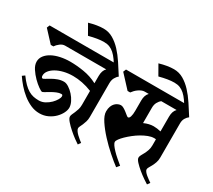

<svg xmlns="http://www.w3.org/2000/svg" viewBox="-175 -1106 1571 1415"><g transform="rotate(30 610.5 -398.5)"><path d="M581 -203Q581 -181 575.5 -163Q570 -145 564 -131Q558 -117 552.5 -106.5Q547 -96 547 -88Q547 -79 555 -67Q563 -55 575 -43.5Q587 -32 599.5 -22Q612 -12 621 -5L605 17Q593 10 567.5 -9Q542 -28 516.5 -50.5Q491 -73 471.5 -95.5Q452 -118 452 -133Q452 -143 457.5 -154.5Q463 -166 469 -180Q475 -194 480.5 -211.5Q486 -229 486 -252V-370Q444 -387 403 -395Q362 -403 325 -403Q283 -403 246.5 -394Q210 -385 183 -369.5Q156 -354 141 -334.5Q126 -315 126 -294Q126 -274 139 -274Q143 -274 157.5 -283Q172 -292 192 -303.5Q212 -315 236.5 -324Q261 -333 287 -333Q306 -333 328.5 -318.5Q351 -304 370.5 -282.5Q390 -261 403 -235Q416 -209 416 -186Q416 -165 403.5 -140Q391 -115 368.5 -92.5Q346 -70 314 -55Q282 -40 244 -40Q205 -40 169 -56Q133 -72 101 -97.5Q69 -123 42 -154Q15 -185 -5 -215L16 -230Q40 -197 61.5 -175.5Q83 -154 104.5 -141.5Q126 -129 147.5 -124.5Q169 -120 193 -120Q221 -120 245.5 -133.5Q270 -147 288 -165Q306 -183 316.5 -201.5Q327 -220 327 -229Q327 -236 325 -240.5Q323 -245 315 -245Q297 -245 276 -236Q255 -227 236 -216Q217 -205 202.5 -196Q188 -187 183 -187Q175 -187 151.5 -203.5Q128 -220 102.5 -245.5Q77 -271 57 -301.5Q37 -332 37 -361Q37 -389 54.5 -412Q72 -435 101.5 -451Q131 -467 170.5 -475.5Q210 -484 254 -484Q308 -484 369.5 -474Q431 -464 486 -435V-497Q486 -543 510 -567H160Q139 -567 119 -551.5Q99 -536 88 -519H66L-23 -615L-13 -639H551L617 -567Q602 -556 591.5 -536.5Q581 -517 581 -490V-203Z M557 -598Q537 -634 519 -659.5Q501 -685 482.5 -701.5Q464 -718 443.5 -726Q423 -734 396 -734Q370 -734 339 -729Q308 -724 270 -714L222 -798Q291 -818 344 -818Q388 -818 425.5 -796Q463 -774 495.5 -739Q528 -704 558 -658.5Q588 -613 617 -567L557 -598Z M1180 -203Q1180 -179 1173 -159.5Q1166 -140 1158 -125Q1150 -110 1143 -98.5Q1136 -87 1136 -78Q1136 -70 1144 -59.5Q1152 -49 1164 -39Q1176 -29 1188.5 -20Q1201 -11 1210 -5L1194 17Q1182 10 1156.5 -7.5Q1131 -25 1105.5 -46Q1080 -67 1060.5 -88Q1041 -109 1041 -123Q1041 -134 1048 -146.5Q1055 -159 1063 -174Q1071 -189 1078 -208.5Q1085 -228 1085 -252V-304Q1080 -305 1076.5 -305Q1073 -305 1069 -305Q1047 -305 1021 -295Q995 -285 968.5 -269.5Q942 -254 917.5 -234.5Q893 -215 874 -196.5Q855 -178 843.5 -162Q832 -146 832 -137Q832 -126 842.5 -111Q853 -96 870 -78Q887 -60 909 -41Q931 -22 954 -3L934 21Q900 -4 853.5 -45Q807 -86 765 -131.5Q723 -177 693.5 -221.5Q664 -266 664 -299Q664 -324 671 -342Q678 -360 689 -371Q700 -382 713 -387.5Q726 -393 737 -393Q748 -393 762 -385Q776 -377 788.5 -367Q801 -357 811 -349Q821 -341 825 -341Q836 -341 842 -359.5Q848 -378 848 -409V-497Q848 -543 872 -567H838Q825 -567 812 -561.5Q799 -556 787 -547.5Q775 -539 765 -528.5Q755 -518 748 -508H726L627 -615L637 -639H1150L1216 -567Q1201 -556 1190.5 -538Q1180 -520 1180 -494ZM1085 -497Q1085 -543 1109 -567H979Q964 -556 953.5 -536.5Q943 -517 943 -490V-360Q986 -379 1023 -379Q1038 -379 1053 -377Q1068 -375 1085 -371Z M1156 -598Q1136 -634 1118 -659.5Q1100 -685 1081.5 -701.5Q1063 -718 1042.5 -726Q1022 -734 995 -734Q969 -734 938 -729Q907 -724 869 -714L821 -798Q890 -818 943 -818Q987 -818 1024.5 -796Q1062 -774 1094.5 -739Q1127 -704 1157 -658.5Q1187 -613 1216 -567L1156 -598Z"/></g></svg>

Font: Jaini Purva
Style: Regular
Weight: 400
Designer: Girish Dalvi, Maithili Shingre
Foundry: Ek Type
Version: Version 1.001;PS 1.000;hotconv 16.6.51;makeotf.lib2.5.65220